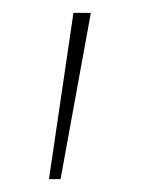

<svg xmlns="http://www.w3.org/2000/svg" viewBox="-20 -720 227 298"><path d="M56 -442 94 -700H121L74 -442Z"/></svg>

Font: Lexend Deca Thin
Style: Regular
Weight: 250
Designer: Bonnie Shaver-Troup, Thomas Jockin
Foundry: Lexend
Version: Version 1.007